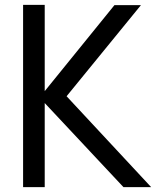

<svg xmlns="http://www.w3.org/2000/svg" viewBox="-20 -770 662 790"><path d="M488 0H602L254 -374L560 -749H451L164 -395V-750H75V0H164V-346Z"/></svg>

Font: Oakes
Style: Regular
Weight: 400
Designer: Samuel Oakes
Foundry: Samuel Oakes
Version: Version 1.003;PS 001.003;hotconv 1.0.88;makeotf.lib2.5.64775